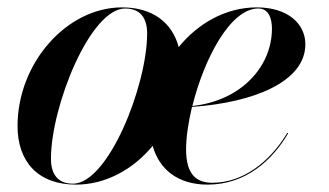

<svg xmlns="http://www.w3.org/2000/svg" viewBox="-20 -490 892 520"><path d="M186 10C266.5 10 341 -31.5 393.5 -95C411 -32 461 10 542 10C646 10 717.5 -56 760.5 -129L758 -130C710 -50 637 5 555 5C513.5 5 484 -15.5 484 -85C484 -118 490 -158.5 500 -200.5C666.5 -212 807 -268.5 807 -370C807 -426.5 758.5 -470 675.5 -470C591 -470 516 -426.5 464 -362.5C446.5 -428 394.5 -470 310.5 -470C161 -470 27.5 -319.5 27.5 -148.5C27.5 -53.5 81.5 10 186 10ZM177.5 7.5C136.5 7.5 118 -18.5 118 -60C118 -201.5 224 -467 319 -467C360 -467 378.5 -441 378.5 -399.5C378.5 -258 273 7.5 177.5 7.5ZM679.5 -467C708 -467 716.5 -439.5 716.5 -412.5C716.5 -307.5 630.5 -216.5 501 -203C532 -328.5 603 -467 679.5 -467Z"/></svg>

Font: Bodoni* 72pt Medium
Style: Italic
Weight: 500
Italic angle: -13°
Version: Version 2.3